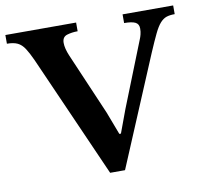

<svg xmlns="http://www.w3.org/2000/svg" viewBox="-94 -739 883 826"><g transform="rotate(-10 347.5 -326.0)"><path d="M387 5H322L86 -529Q71 -562 58 -582Q45 -602 27.5 -610.5Q10 -619 -19 -619V-657H290V-619Q265 -619 243.5 -612.5Q222 -606 222 -580Q222 -556 236 -523L352 -253L390 -153H397L434 -253L548 -540Q551 -547 554 -558.5Q557 -570 557 -584Q557 -604 541.5 -611.5Q526 -619 493 -619V-657H714V-619Q692 -619 677.5 -614Q663 -609 650 -594.5Q637 -580 623 -551Q609 -522 588 -473Z"/></g></svg>

Font: STIX Two Text SemiBold
Style: Regular
Weight: 600
Designer: Ross Mills, John Hudson & Paul Hanslow, Tiro Typeworks Ltd; with prior portions MicroPress Inc., and Coen Hoffman.
Foundry: Tiro Typeworks Ltd
Version: Version 2.13 b171